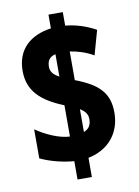

<svg xmlns="http://www.w3.org/2000/svg" viewBox="-90 -819 676 937"><g transform="rotate(-10 247.5 -350.5)"><path d="M217 -33V58H288V-37C392 -58 451 -134 451 -233C451 -331 401 -379 288 -422V-564C324 -559 367 -546 404 -524L438 -645C389 -672 336 -688 288 -692V-759H217V-691C116 -677 45 -619 45 -510C45 -412 104 -355 217 -310V-155C164 -157 99 -187 51 -220V-76C102 -52 164 -37 217 -33ZM217 -563V-452C187 -468 175 -485 175 -507C175 -535 184 -555 217 -563ZM288 -165V-278C311 -264 325 -248 325 -223C325 -196 316 -176 288 -165Z"/></g></svg>

Font: Noto Sans Lao ExtraCondensed Black
Style: Regular
Weight: 900
Width: 2
Designer: Monotype Design Team
Foundry: Monotype Imaging Inc.
Version: Version 2.003